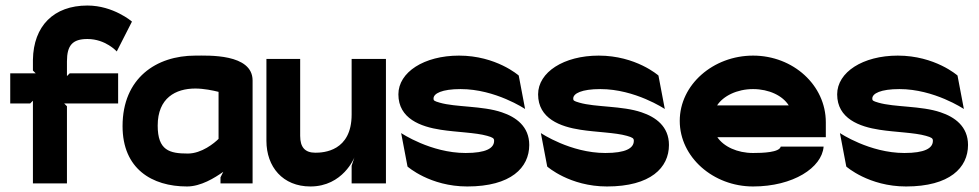

<svg xmlns="http://www.w3.org/2000/svg" viewBox="-20 -663 3539 694"><path d="M17 -289H89L99 -299V0H222V-279L212 -289H407V-398H232L222 -388V-441C222 -499 242 -522 296 -522C362 -522 402 -477 402 -477L457 -585C457 -585 390 -643 296 -643C174 -643 101 -569 99 -447V-408L109 -398H17Z M423 -207C423 -53 529 11 656 11C706 11 756 -20 787 -42L777 -22V0H893V-372C893 -470 731 -462 686 -462C545 -462 423 -381 423 -207ZM550 -209C550 -309 615 -343 686 -343C717 -343 750 -336 770 -331V-161C755 -146 709 -108 659 -108C593 -108 550 -119 550 -209Z M943 -154C943 -60 1002 11 1102 11C1220 11 1261 -94 1261 -94L1251 -64V0H1375V-450H1251V-249C1251 -116 1149 -111 1120 -111C1082 -111 1065 -131 1065 -172V-450H943Z M1420 -322C1420 -234 1501 -205 1573 -194C1630 -185 1699 -184 1741 -172C1762 -166 1766 -163 1766 -154C1766 -127 1736 -110 1663 -110C1537 -110 1430 -182 1430 -182L1453 -61C1453 -61 1534 11 1669 11C1827 11 1893 -57 1893 -139C1893 -206 1845 -240 1794 -257C1724 -281 1627 -275 1569 -292C1548 -298 1547 -300 1547 -307C1547 -325 1577 -341 1645 -341C1771 -341 1878 -269 1878 -269L1855 -390C1855 -390 1774 -462 1639 -462C1513 -462 1420 -402 1420 -322Z M1925 -322C1925 -234 2006 -205 2078 -194C2135 -185 2204 -184 2246 -172C2267 -166 2271 -163 2271 -154C2271 -127 2241 -110 2168 -110C2042 -110 1935 -182 1935 -182L1958 -61C1958 -61 2039 11 2174 11C2332 11 2398 -57 2398 -139C2398 -206 2350 -240 2299 -257C2229 -281 2132 -275 2074 -292C2053 -298 2052 -300 2052 -307C2052 -325 2082 -341 2150 -341C2276 -341 2383 -269 2383 -269L2360 -390C2360 -390 2279 -462 2144 -462C2018 -462 1925 -402 1925 -322Z M2437 -226C2437 -95 2558 11 2702 11C2847 11 2951 -57 2957 -133H2802C2797 -112 2737 -110 2702 -110C2645 -110 2596 -133 2573 -167H2965V-221C2965 -355 2847 -462 2702 -462C2558 -462 2437 -357 2437 -226ZM2572 -282C2594 -316 2644 -341 2702 -341C2760 -341 2809 -317 2831 -282Z M3006 -322C3006 -234 3087 -205 3159 -194C3216 -185 3285 -184 3327 -172C3348 -166 3352 -163 3352 -154C3352 -127 3322 -110 3249 -110C3123 -110 3016 -182 3016 -182L3039 -61C3039 -61 3120 11 3255 11C3413 11 3479 -57 3479 -139C3479 -206 3431 -240 3380 -257C3310 -281 3213 -275 3155 -292C3134 -298 3133 -300 3133 -307C3133 -325 3163 -341 3231 -341C3357 -341 3464 -269 3464 -269L3441 -390C3441 -390 3360 -462 3225 -462C3099 -462 3006 -402 3006 -322Z"/></svg>

Font: Charger EcoBlack
Style: Black
Weight: 1000
Designer: Jasper
Foundry: Cannot Into Space Fonts
Version: Version 1.1